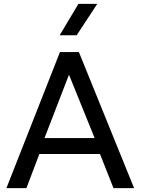

<svg xmlns="http://www.w3.org/2000/svg" viewBox="-20 -968 723 988"><path d="M13 0 288.5 -700H386L670 0H564L494.5 -175.5H182.5L116 0ZM209 -257.5H467L335 -583.5ZM287 -786.5 383.5 -948H480.5L374.5 -786.5Z"/></svg>

Font: Geologica Thin Roman Light
Style: Regular
Weight: 300
Version: Version 1.010;gftools[0.9.28]